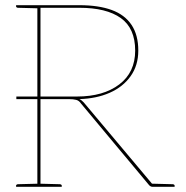

<svg xmlns="http://www.w3.org/2000/svg" viewBox="-20 -720 718 740"><path d="M43 -338V-348H129V-338ZM124 0V-700H286Q360 -700 410.5 -681.5Q461 -663 487 -624Q513 -585 513 -525Q513 -468 483.5 -426.5Q454 -385 403 -362.5Q352 -340 286 -338Q295 -334 303 -325L576 0H568Q561 0 555 -6L293 -320Q285 -332 274 -335Q263 -338 245 -338H136V0ZM136 -348H277Q378 -348 439.5 -394.5Q501 -441 501 -525Q501 -611 445.5 -650.5Q390 -690 286 -690H136ZM568 0 550 -13 569 -12ZM42 0V-5Q42 -7 44.5 -8.5Q47 -10 49 -10L126 -12L127 0ZM127 -700 126 -688 49 -690Q47 -690 44.5 -691.5Q42 -693 42 -695V-700ZM133 0 134 -12 211 -10Q213 -10 215.5 -8.5Q218 -7 218 -5V0ZM568 0 569 -12 646 -10Q648 -10 650.5 -8.5Q653 -7 653 -5V0Z"/></svg>

Font: Aleo Thin
Style: Regular
Weight: 250
Designer: Alessio Laiso
Foundry: Alessio Laiso
Version: Version 2.001;gftools[0.9.29]